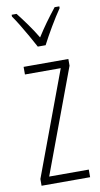

<svg xmlns="http://www.w3.org/2000/svg" viewBox="-87 -805 442 845"><g transform="rotate(-10 133.5 -382.0)"><path d="M245 0H28V-30L201 -495H41V-529H241V-499L68 -34H245ZM118 -606Q105 -630 89 -658.5Q73 -687 57 -713Q41 -739 29 -756V-764H51Q70 -740 93 -708Q116 -676 135 -644Q156 -677 175.5 -704Q195 -731 221 -764H242V-756Q220 -724 195.5 -682.5Q171 -641 153 -606Z"/></g></svg>

Font: Noto Sans Gurmukhi ExtraCondensed ExtraLight
Style: Regular
Weight: 200
Width: 2
Designer: Jelle Bosma - Monotype Design Team
Foundry: Monotype Imaging Inc.
Version: Version 2.004; ttfautohint (v1.8.4.7-5d5b)